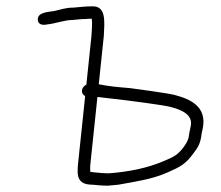

<svg xmlns="http://www.w3.org/2000/svg" viewBox="-20 -530 697 606"><path d="M278.5 14C274.5 14 269.9 13.3 264.7 12L264.8 11C264.4 2.3 264.5 -4.3 264.9 -9L287.5 -224C320.8 -219.8 346.2 -217.3 381.3 -213C402.4 -210.3 496.5 -198.1 516.2 -193C547.6 -184.9 591.7 -170.5 581.6 -130L577.5 -110C575.3 -88.7 570.7 -81.7 559.9 -66C540.2 -40.5 530.6 -36 496.8 -21.5C445.6 0.3 387.3 12.2 324.2 17C306.6 17 293.1 15.5 278.5 14ZM321.1 56C331.2 55.3 342 54.3 353.4 53C411.3 42.4 459.8 35.9 509.5 14C549.8 -3.7 566.1 -12.6 589.7 -45C605.6 -65.1 613.2 -78.5 616.3 -108L620.2 -126C633 -193.8 581 -217.4 530.2 -230.5C510 -235.7 413.9 -249 389.4 -252C353.4 -254.9 323.4 -257.5 291.7 -264L307.7 -417C309.8 -459.4 315.8 -510 273.5 -510C251.4 -510 232.5 -508 212 -506C187.1 -506 173.2 -499.9 149.9 -495C128.4 -492 97.1 -490.3 99.4 -466.5C100.8 -452.2 114.5 -449.7 129.5 -453C156.2 -455.6 182.8 -467 209.9 -467C223.3 -468.2 236.7 -470 250.3 -470C256.3 -470.7 262.7 -471 269.4 -471C272.2 -458.5 269.3 -431.3 268.7 -417L252.6 -263C236 -254.6 233.3 -234.4 248.8 -227L225.9 -9C225.2 -2.3 225 6.3 225.2 17C227.4 43.6 243.2 53 272.4 53C288.4 54.6 302.1 56 321.1 56Z"/></svg>

Font: Just Breathe
Style: Obl2
Weight: 400
Foundry: Cannot Into Space Fonts
Version: Version 0.72